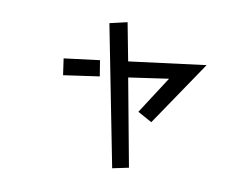

<svg xmlns="http://www.w3.org/2000/svg" viewBox="-74 -734 1149 887"><g transform="rotate(10 500.0 -290.5)"><path d="M374 -610 456 -629 490 -451 850 -497 644 -193 577 -230 690 -405 503 -378 579 32 503 48ZM194 -413 361 -434 373 -360 205 -336Z"/></g></svg>

Font: Moralerspace Krypton JPDOC
Style: Regular
Weight: 400
Version: v0.0.6; ttfautohint (v1.8.4.7-5d5b-dirty) -l 6 -r 45 -G 200 